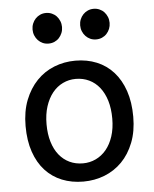

<svg xmlns="http://www.w3.org/2000/svg" viewBox="-53 -768 662 824"><g transform="rotate(-5 278.5 -355.5)"><path d="M136.7 -246.6Q136.7 -204.1 147 -170.4Q157.2 -136.7 176 -113.5Q194.8 -90.3 220.7 -78.1Q246.6 -65.9 278.3 -65.9Q307.6 -65.9 333.5 -78.1Q359.4 -90.3 378.7 -113.5Q397.9 -136.7 408.9 -170.4Q419.9 -204.1 419.9 -246.6Q419.9 -289.6 409.7 -323.5Q399.4 -357.4 380.6 -381.1Q361.8 -404.8 335.7 -417.2Q309.6 -429.7 278.3 -429.7Q248.5 -429.7 222.7 -417.2Q196.8 -404.8 177.7 -381.1Q158.7 -357.4 147.7 -323.5Q136.7 -289.6 136.7 -246.6ZM46.4 -246.6Q46.4 -309.6 65.4 -358.2Q84.5 -406.7 116.7 -440.2Q148.9 -473.6 191.9 -490.7Q234.9 -507.8 283.2 -507.8Q333.5 -507.8 375.2 -490.7Q417 -473.6 447 -440.2Q477.1 -406.7 493.7 -358.2Q510.3 -309.6 510.3 -246.6Q510.3 -183.6 491.2 -135.3Q472.2 -86.9 439.9 -54.2Q407.7 -21.5 364.7 -4.6Q321.8 12.2 273.4 12.2Q223.1 12.2 181.4 -4.6Q139.6 -21.5 109.6 -54.2Q79.6 -86.9 63 -135.3Q46.4 -183.6 46.4 -246.6ZM112.3 -656.7Q112.3 -670.4 117.2 -682.4Q122.1 -694.3 130.6 -703.4Q139.2 -712.4 150.6 -717.5Q162.1 -722.7 175.8 -722.7Q189.5 -722.7 201.2 -717.5Q212.9 -712.4 221.2 -703.4Q229.5 -694.3 234.4 -682.4Q239.3 -670.4 239.3 -656.7Q239.3 -643.1 234.4 -631.1Q229.5 -619.1 221.2 -610.1Q212.9 -601.1 201.2 -595.9Q189.5 -590.8 175.8 -590.8Q162.1 -590.8 150.6 -595.9Q139.2 -601.1 130.6 -610.1Q122.1 -619.1 117.2 -631.1Q112.3 -643.1 112.3 -656.7ZM317.4 -656.7Q317.4 -670.4 322.3 -682.4Q327.1 -694.3 335.7 -703.4Q344.2 -712.4 355.7 -717.5Q367.2 -722.7 380.9 -722.7Q394.5 -722.7 406.2 -717.5Q418 -712.4 426.3 -703.4Q434.6 -694.3 439.5 -682.4Q444.3 -670.4 444.3 -656.7Q444.3 -643.1 439.5 -631.1Q434.6 -619.1 426.3 -610.1Q418 -601.1 406.2 -595.9Q394.5 -590.8 380.9 -590.8Q367.2 -590.8 355.7 -595.9Q344.2 -601.1 335.7 -610.1Q327.1 -619.1 322.3 -631.1Q317.4 -643.1 317.4 -656.7Z"/></g></svg>

Font: Andika
Style: Regular
Weight: 400
Designer: Victor Gaultney, Annie Olsen, Julie Remington, Don Collingsworth, Eric Hays
Foundry: SIL International
Version: Version 1.001